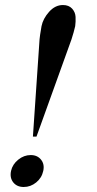

<svg xmlns="http://www.w3.org/2000/svg" viewBox="-20 -727 387 763"><path d="M278.8 -623Q273.4 -599.1 264.2 -570.8L125 -184.1H110.8L137.2 -570.8Q137.7 -580.6 145 -623Q150.9 -652.8 175 -679.9Q199.2 -707 230 -707Q253.4 -707 266.4 -692.9Q279.3 -678.7 280.3 -659.9Q281.2 -641.1 278.8 -623ZM151.9 -47.9Q146 -20 123.8 -2Q101.6 16.1 74.2 16.1Q47.4 16.1 32.7 -2.2Q18.1 -20.5 23.9 -47.9Q29.8 -74.2 52.5 -92.5Q75.2 -110.8 102.1 -110.8Q128.4 -110.8 143.1 -92.5Q157.7 -74.2 151.9 -47.9Z"/></svg>

Font: GFS Olga
Style: Regular
Weight: 400
Designer: George Matthiopoulos
Foundry: George Matthiopoulos
Version: Version 1.0